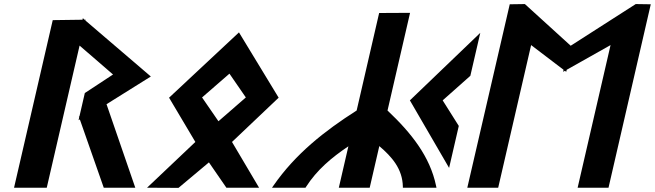

<svg xmlns="http://www.w3.org/2000/svg" viewBox="-20 -924 3223 945"><path d="M504.3 -411.1 722.4 -547.5 400.2 -823.2 401.1 -827.1 396 -827 387.8 -834.6 386 -826.9 239.6 -824.9 49.1 0H210.1L371.7 -699.6L536.3 -557.3L397.5 -466.1L371 -351.2L368.3 -349.6L369.7 -345.6L366.6 -332.4L372.9 -336.3L490.7 0H645.9Z M1190 -444.4 1055.2 -327.2 974.5 -444.4 1109.3 -561.5ZM812.1 -443.2 941.5 -225.3 703.8 -0.1 858.6 0.7 1008.3 -124.8 1094.3 0H1255.2L1121.9 -225.3L1351.5 -443.2L1156.2 -764.6Z M1735.4 -380.1C1577.6 -279.6 1434.2 -166.7 1325.9 -10.4L1318.7 0H1483.6L1486.7 -4.9C1539.5 -87.4 1612.4 -148.9 1694.7 -203.9L1647.6 0H1799.6L1846.9 -204.9C1908.5 -152.4 1960.9 -93.4 1962.8 -5.8L1962.9 0H2128.3L2126.1 -10.3C2096.3 -153.1 2005.2 -268.9 1887.3 -380L1998.3 -860.8L1846.1 -860Z M2190.4 -97.6 2238.1 -304.2 2158.8 -430 2295 -550.9 2343.9 -762.4 1997.4 -430Z M2751.5 -570.5 2760.4 -575.5 2766.9 -570.5 2769.2 -580.5 2985.1 -702.1 2823 0H2975L3183 -902.9L3109 -904L2788.9 -698.9L2563.4 -904L2488.9 -902.9L2280 0H2432L2594.1 -702.1L2753.8 -580.5Z"/></svg>

Font: Stormning
Style: BoldObl
Weight: 400
Designer: Robert Jablonski, Mew Too
Foundry: Cannot Into Space Fonts
Version: Version 0.90